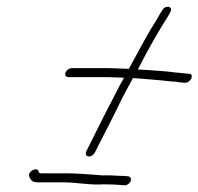

<svg xmlns="http://www.w3.org/2000/svg" viewBox="-20 -564 594 575"><path d="M300.2 -39C292 -38.3 282.7 -38.7 272.6 -40C240.6 -41.9 210.6 -45 177.4 -45H102.4C96.3 -45 96.9 -47.9 95.6 -51C90.3 -65.6 63.1 -50.7 67.1 -36C71.7 -26.2 74.8 -18 92.6 -18H167.6C211 -18 248.1 -9 291.4 -12C306.8 -12 328 -11.3 341.6 -10L352.3 -9C355.4 -8.3 358.9 -9.3 362.9 -12C375.6 -20.5 375 -34.1 364.1 -36L353.5 -37C337.6 -37 316.9 -39 300.2 -39ZM300 -360H195C187.4 -360 178.9 -354 176.1 -346.5C173.4 -339 177.5 -333 185.2 -333H290.2C303.5 -333 317.4 -332.7 331.8 -332C338.5 -332 345.1 -331.7 351.5 -331C348 -325 344.3 -318.7 340.6 -312C306.1 -246.3 270 -175.4 238 -110C231.5 -91.9 255 -90.1 263.9 -107L279.9 -138.5C301.5 -181.1 318.9 -214 339.5 -257C351.9 -282.8 365 -305.3 378.1 -330C410.3 -328.3 437.1 -325.3 466.6 -323L492.5 -320C497.2 -320 511.3 -319.5 513.7 -318L534 -316C551.5 -316 563.4 -343 545.8 -343L525.6 -345C521.8 -345.7 514.7 -346.3 504.3 -347L479.4 -350L454.1 -352C437.1 -353.5 412.3 -354.8 392.6 -356C393.5 -358.7 394.4 -360 395 -360C422.6 -414.4 453.6 -469.1 484.2 -517L490.2 -528C499.6 -545.7 475.2 -549.7 466.4 -534L459.4 -523C455.4 -515.7 450.8 -507.7 445.6 -499C419.6 -458.9 394.6 -410.1 369.9 -365C368.2 -362.3 367 -360 366.3 -358C344.6 -358 321.9 -360 300 -360Z"/></svg>

Font: Take Off
Style: Drunk
Weight: 400
Foundry: Cannot Into Space Fonts
Version: Version 0.89